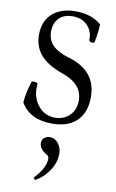

<svg xmlns="http://www.w3.org/2000/svg" viewBox="-110 -733 697 1153"><g transform="rotate(10 239.0 -156.5)"><path d="M230 13.2Q95.7 13.2 40 -82Q43.5 -138.2 66.9 -211.9Q67.4 -214.4 71.8 -215.6Q76.2 -216.8 81.8 -216.3Q87.4 -215.8 93 -214.6Q98.6 -213.4 102.1 -210.9Q105.5 -208.5 105 -206.1Q103 -192.4 103 -183.1Q103 -115.2 142.8 -70.1Q182.6 -24.9 242.2 -24.9Q294.9 -24.9 330.6 -59.3Q366.2 -93.8 366.2 -150.9Q366.2 -250 245.1 -293Q153.8 -323.7 107.9 -373.8Q62 -423.8 62 -499Q62 -583 114.3 -629.4Q166.5 -675.8 254.9 -675.8Q352.1 -675.8 412.1 -624Q412.1 -582 398.9 -514.2Q397.5 -508.3 388.9 -507.6Q380.4 -506.8 372.6 -510.7Q364.7 -514.6 365.2 -520Q367.7 -571.3 334.2 -607.2Q300.8 -643.1 243.2 -643.1Q189 -643.1 159.4 -612.3Q129.9 -581.5 129.9 -530.8Q129.9 -479.5 163.3 -446.3Q196.8 -413.1 264.2 -394Q434.1 -343.8 434.1 -183.1Q434.1 -90.3 381.8 -38.6Q329.6 13.2 230 13.2ZM192.9 362.8Q189 365.2 183.8 358.9Q178.7 352.5 182.1 349.1Q246.1 279.8 246.1 226.1Q246.1 208.5 233.9 203.1Q186 175.8 186 139.2Q186 117.7 200.7 106.4Q215.3 95.2 233.9 95.2Q265.1 95.2 285.6 121.8Q306.2 148.4 306.2 183.1Q306.2 239.3 272 289.1Q237.8 338.9 192.9 362.8Z"/></g></svg>

Font: Junicode SmCond
Style: Regular
Weight: 400
Width: 4
Designer: Peter S. Baker
Version: Version 2.206